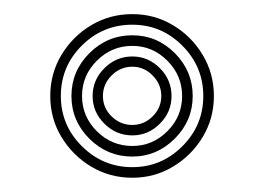

<svg xmlns="http://www.w3.org/2000/svg" viewBox="-20 -830 374 272"><path d="M167.5 -578.2Q135.5 -578.2 109.1 -594Q82.8 -609.8 67 -636Q51.2 -662.2 51.2 -694Q51.2 -725.8 67 -752.1Q82.8 -778.5 109.1 -794.2Q135.5 -810 167.5 -810Q199 -810 225.2 -794.2Q251.5 -778.5 267.2 -752.1Q283 -725.8 283 -694Q283 -662.2 267.2 -636Q251.5 -609.8 225.2 -594Q199 -578.2 167.5 -578.2ZM167.5 -593.2Q208.8 -593.2 238.4 -622.9Q268 -652.5 268 -694Q268 -735.5 238.4 -765.2Q208.8 -795 167.5 -795Q125.5 -795 95.9 -765.4Q66.2 -735.8 66.2 -694Q66.2 -652.5 96 -622.9Q125.8 -593.2 167.5 -593.2ZM167.5 -608.2Q132 -608.2 106.6 -633.5Q81.2 -658.8 81.2 -694Q81.2 -729.2 106.6 -754.6Q132 -780 167.5 -780Q202.5 -780 227.8 -754.6Q253 -729.2 253 -694Q253 -659 227.6 -633.6Q202.2 -608.2 167.5 -608.2ZM167.5 -623.2Q196.2 -623.2 217.1 -644.1Q238 -665 238 -694Q238 -723 217.1 -744Q196.2 -765 167.5 -765Q138.2 -765 117.2 -744Q96.2 -723 96.2 -694Q96.2 -665 117.2 -644.1Q138.2 -623.2 167.5 -623.2ZM167.5 -638.2Q144.5 -638.2 127.9 -654.8Q111.2 -671.2 111.2 -694Q111.2 -716.8 127.9 -733.4Q144.5 -750 167.5 -750Q190 -750 206.5 -733.4Q223 -716.8 223 -694Q223 -671.2 206.5 -654.8Q190 -638.2 167.5 -638.2ZM167.5 -653Q184 -653 196.2 -665.1Q208.5 -677.2 208.5 -694Q208.5 -710.8 196.2 -723.1Q184 -735.5 167.5 -735.5Q150.5 -735.5 138.1 -723.1Q125.8 -710.8 125.8 -694Q125.8 -677.2 138.1 -665.1Q150.5 -653 167.5 -653Z"/></svg>

Font: Big Shoulders Inline Text Medium
Style: Regular
Weight: 500
Designer: Patric King
Foundry: XO Type Co
Version: Version 1.000